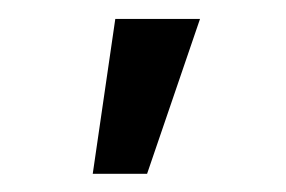

<svg xmlns="http://www.w3.org/2000/svg" viewBox="-20 -793 307 206"><path d="M79.5 -606.5H137.8L194.6 -772.7H103.7Z"/></svg>

Font: Karasuma Gothic
Style: Regular
Weight: 400
Designer: Rasmus Andersson, Ryoko Nishizuka
Foundry: Genbu
Version: Version 1.00